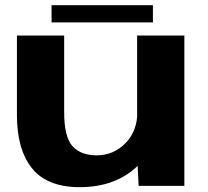

<svg xmlns="http://www.w3.org/2000/svg" viewBox="-20 -730 815 754"><path d="M524.5 0 520.5 -78.5Q434 5 293 5Q166 5 106.2 -68.5Q46.5 -142 46.5 -278V-590.5H232V-289Q232 -192.5 264.5 -156.2Q297 -120 359.5 -120Q426 -120 473 -168Q513 -209.5 518.5 -270.5V-590.5H704V0ZM182.5 -642V-709.5H580.5V-642Z"/></svg>

Font: Anybody ExtraExpanded Regular
Style: Bold
Weight: 700
Width: 8
Designer: Tyler Finck
Foundry: Etcetera Type Company
Version: Version 1.010; ttfautohint (v1.8.3) -l 8 -r 50 -G 200 -x 14 